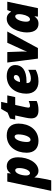

<svg xmlns="http://www.w3.org/2000/svg" viewBox="1200 -1944 944 3465"><g transform="rotate(-90 1672.5 -212.0)"><path d="M-40 240H150L175 121C193 34 198 -9 202 -61H206C232 -18 269 10 319 10C470 10 566 -176 566 -359C566 -489 503 -563 403 -563C348 -563 308 -539 278 -492H274L280 -553H128ZM280 -143C254 -143 238 -171 238 -212C238 -298 274 -410 331 -410C358 -410 372 -385 372 -341C372 -246 332 -143 280 -143Z M861 10C1066 10 1174 -161 1174 -350C1174 -486 1097 -563 960 -563C755 -563 648 -392 648 -203C648 -67 725 10 861 10ZM882 -133C857 -133 842 -154 842 -197C842 -306 883 -421 938 -421C964 -421 979 -399 979 -356C979 -248 938 -133 882 -133Z M1415 10C1487 10 1541 -3 1582 -23V-166C1550 -153 1518 -143 1493 -143C1475 -143 1462 -152 1462 -174C1462 -185 1466 -206 1470 -225L1511 -410H1652L1683 -553H1542L1566 -664H1439L1372 -547L1266 -504L1246 -410H1321L1280 -216C1274 -189 1268 -150 1268 -123C1268 -29 1319 10 1415 10Z M1933 10C2029 10 2085 -10 2145 -40V-175C2088 -145 2041 -127 1985 -127C1932 -127 1905 -149 1905 -198V-206H1934C2140 -206 2231 -287 2231 -409C2231 -502 2155 -563 2031 -563C1816 -563 1714 -390 1714 -209C1714 -73 1793 10 1933 10ZM1924 -324C1931 -374 1966 -435 2010 -435C2038 -435 2051 -419 2051 -398C2051 -364 2022 -324 1938 -324Z M2347 0H2537L2836 -553H2633L2502 -267C2494 -250 2482 -221 2478 -202H2474C2476 -223 2476 -249 2475 -275L2465 -553H2276Z M2976 10C3041 10 3078 -19 3106 -60H3110L3105 0H3257L3374 -553H3223L3197 -485H3193C3165 -532 3128 -563 3065 -563C2896 -563 2819 -335 2819 -201C2819 -44 2891 10 2976 10ZM3055 -143C3027 -143 3013 -168 3013 -212C3013 -307 3058 -410 3109 -410C3136 -410 3149 -382 3149 -341C3149 -321 3147 -300 3143 -280C3131 -209 3097 -143 3055 -143Z"/></g></svg>

Font: Noto Sans UI Black
Style: Italic
Weight: 900
Italic angle: -372°
Designer: Monotype Design Team
Foundry: Monotype Imaging Inc.
Version: Version 1.901